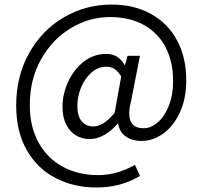

<svg xmlns="http://www.w3.org/2000/svg" viewBox="-20 -688 886 840"><path d="M794.9 -337.4Q794.9 -254.4 766.1 -194.1Q737.3 -133.8 692.4 -102.5Q647.5 -71.3 600.1 -71.3Q558.1 -71.3 530 -91.1Q502 -110.8 497.1 -147.5H495.1Q469.2 -116.7 437 -98.1Q404.8 -79.6 373 -79.6Q338.9 -79.6 311.8 -95.9Q284.7 -112.3 269 -144.3Q253.4 -176.3 253.4 -220.7Q253.4 -275.4 277.6 -329.1Q301.8 -382.8 345.5 -417.5Q389.2 -452.1 444.8 -452.1Q498.5 -452.1 524.9 -403.8H526.9L538.1 -443.8H592.3L553.2 -244.6Q545.4 -214.8 545.4 -191.4Q545.4 -127 607.9 -127Q640.1 -127 669.9 -152.3Q699.7 -177.7 718.5 -224.9Q737.3 -272 737.3 -334.5Q737.3 -416 705.6 -479Q673.8 -542 611.6 -577.6Q549.3 -613.3 460.4 -613.3Q370.6 -613.3 290 -564.9Q209.5 -516.6 159.9 -429Q110.4 -341.3 110.4 -228.5Q110.4 -133.3 148.9 -64Q187.5 5.4 255.1 41.7Q322.8 78.1 408.7 78.1Q452.1 78.1 493.2 66.2Q534.2 54.2 570.3 33.2L592.3 81.5Q509.3 132.3 402.3 132.3Q302.7 132.3 222.9 90.8Q143.1 49.3 96.9 -31.7Q50.8 -112.8 50.8 -225.6Q50.8 -355.5 107.7 -456.3Q164.6 -557.1 260 -612.5Q355.5 -668 467.3 -668Q566.9 -668 641.1 -626.7Q715.3 -585.4 755.1 -510.5Q794.9 -435.5 794.9 -337.4ZM481.4 -193.8 510.3 -353.5Q495.6 -377 481 -386.5Q466.3 -396 445.8 -396Q408.2 -396 379.2 -369.9Q350.1 -343.8 334.2 -304Q318.4 -264.2 318.4 -225.6Q318.4 -179.7 337.6 -157.2Q356.9 -134.8 388.7 -134.8Q410.2 -134.8 432.9 -149.2Q455.6 -163.6 481.4 -193.8Z"/></svg>

Font: Varta
Style: Regular
Weight: 400
Designer: Joana Correia, Viktoriya Grabowska, Eben Sorkin
Foundry: Sorkin Type
Version: Version 1.003; ttfautohint (v1.3) -l 8 -r 24 -G 200 -x 12 -H